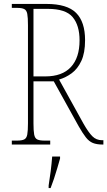

<svg xmlns="http://www.w3.org/2000/svg" viewBox="-20 -734 545 975"><path d="M40 0V-20H66Q91 -20 103 -26Q115 -32 118.5 -51Q122 -70 122 -108V-606Q122 -645 118.5 -663.5Q115 -682 103 -688Q91 -694 66 -694H40V-714H216Q321 -714 366.5 -668.5Q412 -623 412 -530Q412 -465 393 -424.5Q374 -384 344 -362Q314 -340 280 -330L404 -106Q429 -62 449 -42Q469 -22 498 -22H505V0H502Q471 0 451.5 -8Q432 -16 416 -36.5Q400 -57 380 -92L253 -321H150V-108Q150 -70 153.5 -51Q157 -32 169 -26Q181 -20 206 -20H235V0ZM210 -346Q296 -346 340 -393.5Q384 -441 384 -529Q384 -605 349 -647Q314 -689 223 -689H150V-346ZM227 208Q233 171 237.5 135Q242 99 245 61H285V71Q279 92 271 119.5Q263 147 254 174Q245 201 237 221H227Z"/></svg>

Font: Noto Serif Tamil Condensed Thin
Style: Regular
Weight: 100
Width: 3
Designer: Indian Type Foundry, Tom Grace, and the Monotype Design Team
Foundry: Monotype Imaging Inc.
Version: Version 2.004; ttfautohint (v1.8.4.7-5d5b)